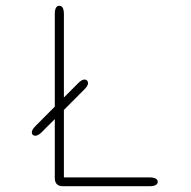

<svg xmlns="http://www.w3.org/2000/svg" viewBox="-20 -644 659 664"><path d="M101.5 -174.5Q96.5 -174.5 93.2 -177.8Q90 -181 90 -186Q90 -195.5 103 -208.5L249.5 -355.5Q262.5 -369 272.5 -369Q277.5 -369 281 -365.5Q284.5 -362 284.5 -356.5Q284.5 -347.5 271.5 -334.5L124.5 -187Q112 -174.5 101.5 -174.5ZM201 -30.5H497Q511 -30.5 518.2 -26.5Q525.5 -22.5 525.5 -15Q525.5 -8 518.2 -4Q511 0 497 0H198Q169.5 0 169.5 -28.5V-595Q169.5 -624 185 -624Q201 -624 201 -595Z"/></svg>

Font: Sono ExtraLight Monospace ExtraLight
Style: Regular
Weight: 250
Version: Version 2.112